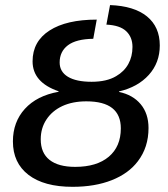

<svg xmlns="http://www.w3.org/2000/svg" viewBox="-20 -718 653 748"><path d="M408.7 -698.2Q502.4 -694.8 552.5 -654.1Q602.5 -613.3 602.5 -541Q602.5 -473.6 559.8 -426.3Q517.1 -378.9 443.8 -361.8L443.4 -359.9Q497.6 -348.6 528.1 -312Q558.6 -275.4 558.6 -219.2Q558.6 -144 517.1 -89.8Q481 -42 415.5 -16.1Q350.1 9.8 262.7 9.8Q151.4 9.8 90.8 -36.9Q30.3 -83.5 30.3 -167Q30.3 -242.7 76.9 -293.9Q123.5 -345.2 208 -360.4L208.5 -362.3Q106.9 -397 106.9 -479Q106.9 -556.6 172.9 -599.1Q238.8 -641.6 356.9 -641.6L343.3 -566.9Q276.4 -565.9 244.4 -541.5Q212.4 -517.1 212.4 -474.6Q212.4 -438.5 244.6 -418.9Q276.9 -399.4 336.9 -399.4Q396 -399.4 432.6 -421.4Q463.9 -439.5 480 -468.8Q496.1 -498 496.1 -535.2Q496.1 -573.2 471.7 -596.4Q447.3 -619.6 394.5 -622.1ZM272.9 -67.9Q356.9 -67.9 403.8 -107.4Q450.7 -147 450.7 -217.8Q450.7 -270.5 417.2 -296.9Q383.8 -323.2 316.4 -323.2Q262.7 -323.2 222.7 -304.7Q183.1 -286.1 160.9 -252.4Q138.7 -218.8 138.7 -175.3Q138.7 -122.1 173.1 -95Q207.5 -67.9 272.9 -67.9Z"/></svg>

Font: Arimo Medium
Style: Italic
Weight: 500
Italic angle: -12°
Designer: Steve Matteson
Foundry: Monotype Imaging Inc.
Version: Version 1.33